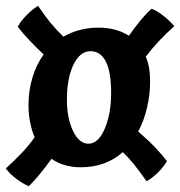

<svg xmlns="http://www.w3.org/2000/svg" viewBox="-29 -691 619 660"><path d="M353 -371Q353 -443 335 -479Q317 -515 282 -515Q246 -515 223.5 -468.5Q201 -422 201 -348Q201 -285 222 -241Q243 -197 275 -197Q309 -197 331 -248.5Q353 -300 353 -371ZM393 -168Q364 -142 327.5 -129Q291 -116 249 -116Q220 -116 195 -123Q170 -130 148 -145Q127 -116 107.5 -92Q88 -68 70 -51Q50 -59 27 -76.5Q4 -94 -9 -112Q23 -141 46.5 -166Q70 -191 90 -219Q80 -243 74.5 -271Q69 -299 69 -329Q69 -380 82.5 -424.5Q96 -469 121 -504Q96 -527 72.5 -552Q49 -577 32 -599Q42 -618 62 -638.5Q82 -659 102 -671Q126 -635 145.5 -611.5Q165 -588 189 -565Q215 -580 245.5 -588Q276 -596 309 -596Q339 -596 366 -589Q393 -582 414 -568Q435 -598 454.5 -621.5Q474 -645 492 -661Q511 -654 533 -636.5Q555 -619 570 -601Q541 -575 517.5 -550Q494 -525 472 -496Q480 -478 483.5 -457Q487 -436 487 -412Q487 -366 476.5 -321Q466 -276 446 -239Q483 -207 506 -182.5Q529 -158 545 -137Q534 -118 514.5 -98.5Q495 -79 475 -68Q447 -107 430 -128Q413 -149 393 -168Z"/></svg>

Font: Atma SemiBold
Style: Regular
Weight: 600
Designer: Gregori Vincens, Jeremie Hornus, Riccardo Olocco, Yoann Minet.
Foundry: black foundry
Version: Version 1.102;PS 1.100;hotconv 1.0.86;makeotf.lib2.5.63406